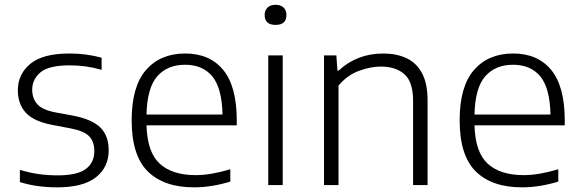

<svg xmlns="http://www.w3.org/2000/svg" viewBox="-20 -773 2424 802"><path d="M219.5 9.5Q176.5 9.5 138 4.2Q99.5 -1 63 -12.5V-63.5Q106.5 -50.5 144 -45.5Q181.5 -40.5 221 -40.5Q302.5 -40.5 338.2 -67Q374 -93.5 374 -141.5Q374 -182 352.2 -204Q330.5 -226 276 -236.5L197 -251.5Q120 -266.5 87.2 -302.8Q54.5 -339 54.5 -396.5Q54.5 -462.5 106.2 -506Q158 -549.5 270 -549.5Q340.5 -549.5 404.5 -532V-481.5Q368 -491.5 336.5 -495.8Q305 -500 271 -500Q183.5 -500 149 -470.8Q114.5 -441.5 114.5 -398.5Q114.5 -363.5 134.5 -339.2Q154.5 -315 209 -304L287.5 -289.5Q365.5 -274 399.8 -239.8Q434 -205.5 434 -145.5Q434 -74.5 380.8 -32.5Q327.5 9.5 219.5 9.5Z M790.5 9.5Q664.5 9.5 597.2 -57Q530 -123.5 530 -270.5Q530 -412 590 -480.8Q650 -549.5 753.5 -549.5Q856 -549.5 912.5 -480.8Q969 -412 969 -269.5V-249.5H592Q595 -137.5 647 -89.5Q699 -41.5 797 -41.5Q830.5 -41.5 866.2 -47.8Q902 -54 942 -66V-14.5Q863.5 9.5 790.5 9.5ZM753 -502.5Q679 -502.5 636.8 -454.2Q594.5 -406 592 -294.5H909.5Q907 -405.5 866.8 -454Q826.5 -502.5 753 -502.5Z M1100.5 0V-541.5H1161V0ZM1131 -669Q1085.5 -669 1085.5 -710.5Q1085.5 -730 1097.5 -741.5Q1109.5 -753 1131 -753Q1152.5 -753 1164.5 -741.5Q1176.5 -730 1176.5 -710.5Q1176.5 -669 1131 -669Z M1333.5 0V-541.5H1385L1389.5 -478H1394.5Q1471 -549.5 1581 -549.5Q1636 -549.5 1677.5 -530.2Q1719 -511 1742.5 -468Q1766 -425 1766 -353.5V0H1705.5V-352Q1705.5 -431 1669.2 -463Q1633 -495 1570.5 -495Q1528 -495 1479.2 -477Q1430.5 -459 1394 -415.5V0Z M2160.5 9.5Q2034.5 9.5 1967.2 -57Q1900 -123.5 1900 -270.5Q1900 -412 1960 -480.8Q2020 -549.5 2123.5 -549.5Q2226 -549.5 2282.5 -480.8Q2339 -412 2339 -269.5V-249.5H1962Q1965 -137.5 2017 -89.5Q2069 -41.5 2167 -41.5Q2200.5 -41.5 2236.2 -47.8Q2272 -54 2312 -66V-14.5Q2233.5 9.5 2160.5 9.5ZM2123 -502.5Q2049 -502.5 2006.8 -454.2Q1964.5 -406 1962 -294.5H2279.5Q2277 -405.5 2236.8 -454Q2196.5 -502.5 2123 -502.5Z"/></svg>

Font: Encode Sans SemiExpanded SemiExpanded Light
Style: Regular
Weight: 300
Width: 6
Designer: Multiple Designers
Foundry: Impallari Type
Version: Version 3.000; ttfautohint (v1.8.3) -l 8 -r 50 -G 200 -x 14 